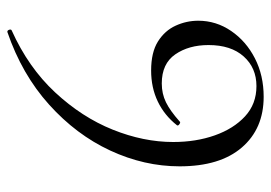

<svg xmlns="http://www.w3.org/2000/svg" viewBox="-124 -576 714 505"><g transform="rotate(-90 232.5 -324.0)"><path d="M299 -283Q347 -283 375.5 -265Q404 -247 417 -218.5Q430 -190 430 -159Q430 -112 403 -72.5Q376 -33 331 -10Q286 13 230 13Q146 13 96.5 -44.5Q47 -102 47 -208Q47 -301 88.5 -390.5Q130 -480 209.5 -551.5Q289 -623 400 -661Q404 -662 406 -657Q408 -652 405 -650Q307 -606 241.5 -535.5Q176 -465 143.5 -384Q111 -303 111 -225Q111 -165 128.5 -115.5Q146 -66 178.5 -36Q211 -6 258 -6Q306 -6 336 -39.5Q366 -73 366 -132Q366 -184 341.5 -219.5Q317 -255 265 -255Q238 -255 215.5 -244Q193 -233 165 -208Q163 -205 158 -208.5Q153 -212 155 -215Q181 -248 217.5 -265.5Q254 -283 299 -283Z"/></g></svg>

Font: Cormorant Light
Style: Regular
Weight: 400
Version: Version 4.000